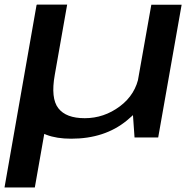

<svg xmlns="http://www.w3.org/2000/svg" viewBox="-59 -610 862 852"><path d="M-39 222H95.5L166 -178L103.5 -589.5ZM538 0H643L747 -589H612.5L529.5 -121ZM239 -589.5H104.5L48 -269Q24 -133.5 75.8 -64Q127.5 5.5 257 5.5Q405.5 5.5 503.8 -75.2Q602 -156 616 -234L558 -276Q543.5 -191 473 -138.2Q402.5 -85.5 317 -85.5Q234 -85.5 199.8 -129.8Q165.5 -174 184 -277.5Z"/></svg>

Font: Anybody Expanded Medium
Style: Italic
Weight: 500
Width: 7
Italic angle: -10°
Version: Version 1.113;gftools[0.9.25]